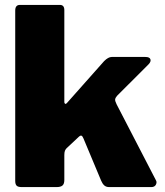

<svg xmlns="http://www.w3.org/2000/svg" viewBox="-20 -762 671 782"><path d="M615 -28Q620 -20 615 -10Q610 0 596 0H425Q412 0 404.5 -7Q397 -14 392 -26L320 -198Q316 -208 311.5 -209.5Q307 -211 299 -203L251 -158Q247 -154 244.5 -148Q242 -142 242 -130V-29Q242 -13 234.5 -6.5Q227 0 210 0H69Q53 0 47.5 -6Q42 -12 42 -25V-719Q42 -742 61 -742H224Q242 -742 242 -721V-346Q242 -342 245 -339.5Q248 -337 254 -344L404 -513Q421 -530 435 -530H572Q589 -530 592.5 -521Q596 -512 586 -501L457 -372Q450 -364 449 -357.5Q448 -351 455 -337L615 -28Z"/></svg>

Font: Libre Franklin Thin Black
Style: Regular
Weight: 900
Version: Version 3.000